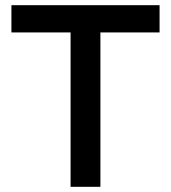

<svg xmlns="http://www.w3.org/2000/svg" viewBox="-20 -720 659 740"><path d="M252 0V-595H24V-700H595V-595H367V0Z"/></svg>

Font: Outfit Medium
Style: Regular
Weight: 500
Designer: Rodrigo Fuenzalida
Foundry: fragTYPE
Version: Version 1.100; ttfautohint (v1.8.4.7-5d5b);gftools[0.9.27]